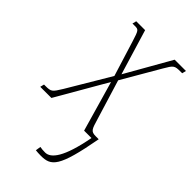

<svg xmlns="http://www.w3.org/2000/svg" viewBox="-255 -605 901 901"><g transform="rotate(45 195.5 -154.5)"><path d="M210 227C279 227 307 204 348 -20H329C295 -20 293 -31 277 -84L217 -280L325 -466C353 -514 355 -516 398 -516H406L411 -536H336L208 -311L140 -536H81L76 -516H92C116 -516 118 -514 136 -456L190 -282L64 -70C35 -23 33 -20 -7 -20H-15L-20 0H54L199 -251L271 0H320C291 154 252 202 214 202C202 202 188 201 180 199L176 225C185 226 196 227 210 227Z"/></g></svg>

Font: Noto Serif Condensed Thin
Style: Italic
Weight: 100
Width: 3
Italic angle: -12°
Designer: Monotype Design Team
Foundry: Monotype Imaging Inc.
Version: Version 2.013